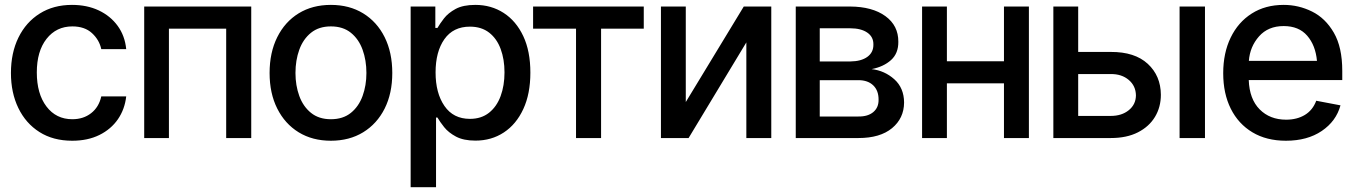

<svg xmlns="http://www.w3.org/2000/svg" viewBox="-20 -573 5615 797"><path d="M279.8 11.2Q200.7 11.2 143.8 -24.9Q86.9 -61 56.2 -124.5Q25.4 -188 25.4 -270Q25.4 -353.5 56.6 -417.2Q87.9 -481 145 -516.8Q202.1 -552.7 278.8 -552.7Q341.3 -552.7 389.9 -529.8Q438.5 -506.8 468.5 -465.6Q498.5 -424.3 503.9 -369.1H400.4Q392.1 -407.7 361.8 -435.5Q331.5 -463.4 280.3 -463.4Q213.9 -463.4 173.3 -411.9Q132.8 -360.4 132.8 -272.5Q132.8 -183.6 172.9 -130.9Q212.9 -78.1 280.3 -78.1Q326.2 -78.1 358.4 -103.3Q390.6 -128.4 400.4 -172.9H503.9Q498 -119.6 469.5 -78.1Q440.9 -36.6 392.6 -12.7Q344.2 11.2 279.8 11.2Z M578.6 0V-545.9H1022.9V0H918.9V-454.1H681.2V0Z M1353.5 11.2Q1276.9 11.2 1219.7 -23.9Q1162.6 -59.1 1130.9 -122.3Q1099.1 -185.5 1099.1 -270Q1099.1 -355 1130.9 -418.7Q1162.6 -482.4 1219.7 -517.6Q1276.9 -552.7 1353.5 -552.7Q1430.2 -552.7 1487.5 -517.6Q1544.9 -482.4 1576.7 -418.7Q1608.4 -355 1608.4 -270Q1608.4 -185.5 1576.7 -122.3Q1544.9 -59.1 1487.5 -23.9Q1430.2 11.2 1353.5 11.2ZM1353.5 -78.1Q1403.8 -78.1 1436.5 -104.5Q1469.2 -130.9 1485.1 -174.6Q1501 -218.3 1501 -270Q1501 -322.8 1485.1 -366.7Q1469.2 -410.6 1436.5 -437Q1403.8 -463.4 1353.5 -463.4Q1303.7 -463.4 1271 -437Q1238.3 -410.6 1222.4 -366.7Q1206.5 -322.8 1206.5 -270Q1206.5 -218.3 1222.4 -174.6Q1238.3 -130.9 1271 -104.5Q1303.7 -78.1 1353.5 -78.1Z M1684.6 204.1V-545.9H1787.1V-457H1795.9Q1805.7 -474.1 1823 -496.6Q1840.3 -519 1871.3 -535.9Q1902.3 -552.7 1953.1 -552.7Q2019 -552.7 2070.8 -519.3Q2122.6 -485.8 2152.1 -423.1Q2181.6 -360.4 2181.6 -271.5Q2181.6 -183.6 2152.3 -120.4Q2123 -57.1 2071.5 -23.2Q2020 10.7 1953.6 10.7Q1904.3 10.7 1873 -5.9Q1841.8 -22.5 1823.7 -45.2Q1805.7 -67.9 1795.9 -85H1790V204.1ZM1930.7 -79.6Q1978 -79.6 2010 -105Q2042 -130.4 2058.1 -174.1Q2074.2 -217.8 2074.2 -272.5Q2074.2 -326.7 2058.3 -369.6Q2042.5 -412.6 2010.5 -437.5Q1978.5 -462.4 1930.7 -462.4Q1861.3 -462.4 1824.7 -410.4Q1788.1 -358.4 1788.1 -272.5Q1788.1 -186.5 1825 -133.1Q1861.8 -79.6 1930.7 -79.6Z M2192.9 -454.1V-545.9H2652.3V-454.1H2475.1V0H2371.1V-454.1Z M2826.7 -149.4 3067.4 -545.9H3181.6V0H3078.1V-397L2838.4 0H2723.6V-545.9H2826.7Z M3283.2 0V-545.9H3508.8Q3601.1 -545.4 3655.3 -506.1Q3709.5 -466.8 3709 -399.4Q3709.5 -351.6 3678.7 -323.7Q3647.9 -295.9 3598.1 -286.1Q3652.3 -279.8 3692.4 -243.9Q3732.4 -208 3732.9 -147.5Q3732.4 -82 3682.9 -41Q3633.3 0 3543.5 0ZM3382.8 -317.9H3509.8Q3554.7 -318.4 3580.3 -336.9Q3606 -355.5 3605.5 -388.2Q3606 -419.9 3580.1 -437.7Q3554.2 -455.6 3508.8 -455.6H3382.8ZM3382.8 -89.4H3543.5Q3582.5 -88.9 3605 -107.7Q3627.4 -126.5 3627 -158.7Q3627.4 -196.8 3605 -218.5Q3582.5 -240.2 3543.5 -240.2H3382.8Z M3910.6 -545.9V-318.8H4147.5V-545.9H4251V0H4147.5V-227.1H3910.6V0H3807.6V-545.9Z M4352.5 -545.9H4455.6V-357.4H4590.8Q4690.4 -357.9 4744.4 -308.1Q4798.3 -258.3 4798.8 -179.7Q4798.8 -128.4 4774.4 -87.9Q4750 -47.4 4703.6 -23.7Q4657.2 0 4590.8 0H4352.5ZM4455.6 -91.8H4590.8Q4636.2 -91.8 4665.5 -115.5Q4694.8 -139.2 4695.3 -176.8Q4694.8 -216.3 4665.5 -241.2Q4636.2 -266.1 4590.8 -265.6H4455.6ZM4876.5 0V-545.9H4981.9V0Z M5317.9 11.2Q5237.3 11.2 5179 -23.7Q5120.6 -58.6 5089.1 -121.6Q5057.6 -184.6 5057.6 -269Q5057.6 -353 5088.6 -417Q5119.6 -481 5176 -516.8Q5232.4 -552.7 5308.6 -552.7Q5370.6 -552.7 5426.3 -525.1Q5481.9 -497.6 5516.8 -437.3Q5551.8 -377 5551.8 -278.8V-240.7H5163.6Q5166.5 -161.6 5209 -118.9Q5251.5 -76.2 5318.8 -76.2Q5363.8 -76.2 5396.5 -95.9Q5429.2 -115.7 5443.8 -154.8L5544.4 -135.7Q5526.4 -69.8 5466.6 -29.3Q5406.7 11.2 5317.9 11.2ZM5308.6 -464.8Q5244.1 -464.8 5206.3 -422.1Q5168.5 -379.4 5164.1 -320.3H5446.8Q5440.9 -384.8 5406.2 -424.8Q5371.6 -464.8 5308.6 -464.8Z"/></svg>

Font: Inter Tight Medium
Style: Regular
Weight: 500
Designer: Rasmus Andersson
Foundry: rsms
Version: Version 3.004; ttfautohint (v1.8.4.7-5d5b)